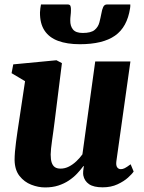

<svg xmlns="http://www.w3.org/2000/svg" viewBox="-20 -831 647 862"><path d="M182.5 10.5Q151.5 10.5 120.2 -1.8Q89 -14 67.8 -40.8Q46.5 -67.5 45.5 -112Q45.5 -129 47.2 -150Q49 -171 52 -194Q55 -217 58.5 -240.8Q62 -264.5 65.5 -287L92.5 -466.5L32 -502.5L39.5 -542L233.5 -560.5L258 -547.5L225.5 -287.5Q223 -266 219.8 -243.8Q216.5 -221.5 213.8 -201Q211 -180.5 209.2 -164Q207.5 -147.5 207.5 -137Q207.5 -114.5 212.2 -100.8Q217 -87 226.5 -80.5Q236 -74 252 -74Q271.5 -74 289.5 -83.2Q307.5 -92.5 323 -107.2Q338.5 -122 350 -138L407.5 -555H565.5L502.5 -107.5Q500 -88.5 506 -80Q512 -71.5 522.5 -71.5Q531 -71.5 540 -76Q549 -80.5 566.5 -93.5L580 -61Q573.5 -50.5 555 -33.8Q536.5 -17 507.5 -3.5Q478.5 10 441 10Q400.5 10 379.8 -4.2Q359 -18.5 354 -43.5Q353.5 -47 353.2 -51.8Q353 -56.5 353.5 -62Q354 -67.5 354.8 -73.5Q355.5 -79.5 356.5 -85L354.5 -85.5Q342 -68.5 326 -51.5Q310 -34.5 289 -20.5Q268 -6.5 241.8 2Q215.5 10.5 182.5 10.5ZM283.5 -811Q294 -811 296.5 -803.8Q299 -796.5 298.5 -784.5Q298.5 -774 297 -762Q295.5 -750 295.5 -739.5Q295 -714 307.8 -698.5Q320.5 -683 351.5 -683Q388.5 -683 404.8 -696.5Q421 -710 426.2 -730.5Q431.5 -751 435.5 -772Q438 -787.5 443.2 -799.2Q448.5 -811 460.5 -811H565Q565 -807 565 -803Q565 -799 564 -794Q551 -709 496.2 -670.8Q441.5 -632.5 338.5 -632.5Q281 -632.5 240.8 -647.5Q200.5 -662.5 179.8 -694Q159 -725.5 159.5 -775Q160 -783.5 161 -792.8Q162 -802 164 -811Z"/></svg>

Font: Merriweather 36pt Black
Style: Italic
Weight: 900
Italic angle: -7.8°
Version: Version 2.101